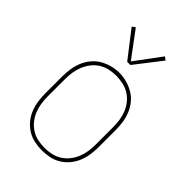

<svg xmlns="http://www.w3.org/2000/svg" viewBox="-222 -841 943 943"><g transform="rotate(45 250.0 -369.0)"><path d="M250 8Q224 8 197.5 2.5Q171 -3 148.5 -17Q126 -31 109 -51.5Q92 -72 82 -96.5Q72 -121 68 -147.5Q64 -174 64 -200V-320Q64 -346 68 -372.5Q72 -399 82 -423.5Q92 -448 109 -469Q126 -490 149 -503.5Q172 -517 198 -524Q224 -531 250 -531Q276 -531 302 -524Q328 -517 351 -503.5Q374 -490 391 -469Q408 -448 418 -423.5Q428 -399 432 -372.5Q436 -346 436 -320V-200Q436 -174 432 -147.5Q428 -121 418 -96.5Q408 -72 391 -51.5Q374 -31 351.5 -17Q329 -3 302.5 2.5Q276 8 250 8ZM250 -10Q274 -10 297.5 -15Q321 -20 341.5 -33Q362 -46 377 -65Q392 -84 401 -106Q410 -128 413.5 -152Q417 -176 417 -200V-320Q417 -344 413.5 -368Q410 -392 401 -414.5Q392 -437 376.5 -456Q361 -475 340.5 -487.5Q320 -500 296 -505Q272 -510 248 -510Q224 -510 200.5 -504.5Q177 -499 157 -486Q137 -473 122.5 -454Q108 -435 99 -413Q90 -391 86.5 -367.5Q83 -344 83 -320V-200Q83 -176 86.5 -152Q90 -128 99 -106Q108 -84 123 -65Q138 -46 158.5 -33Q179 -20 202.5 -15Q226 -10 250 -10ZM239 -596 132 -734 149 -746 250 -610 351 -746 368 -734 261 -596Z"/></g></svg>

Font: Zed Mono Thin
Style: Regular
Weight: 100
Monospace: yes
Designer: Belleve Invis
Foundry: Belleve Invis
Version: Version 1.0.0; ttfautohint (v1.8.4)